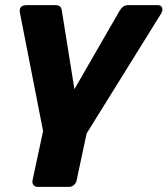

<svg xmlns="http://www.w3.org/2000/svg" viewBox="-20 -540 654 750"><path d="M127.5 190Q116.9 190 110.9 182.8Q105 175.5 107 164.9L148.3 -28.1L58 -489Q57 -492.8 57 -497.9Q57 -520 85.1 -520H196.7Q208.5 -520 214.4 -514.6Q220.4 -509.1 221.4 -499.4L270.7 -191.7L448.1 -499.4Q453.8 -508.9 461.6 -514.4Q469.5 -520 481.3 -520H595.9Q605.4 -520 609.9 -515.1Q614.4 -510.1 614.4 -502.1Q614.4 -495.8 610.6 -489L318.4 -18.6L279.2 164.9Q277.2 175.5 268.7 182.8Q260.1 190 249.5 190Z"/></svg>

Font: Rubik Light
Style: Italic
Weight: 300
Italic angle: -12°
Designer: Hubert and Fischer
Foundry: Hubert and Fischer
Version: Version 2.300;gftools[0.9.30]